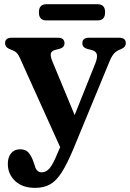

<svg xmlns="http://www.w3.org/2000/svg" viewBox="-20 -653 617 908"><path d="M253 69.5 264.5 43 73.5 -380Q64 -400.5 53.2 -407.8Q42.5 -415 24 -421.5Q4 -430.5 4 -448.5Q4 -474.5 35 -474.5H254Q285 -474.5 285 -448.5Q285 -428.5 261 -422L243 -417.5Q223 -412.5 220.2 -399.2Q217.5 -386 230.5 -356L333 -109L430.5 -352.5Q442 -381.5 437.8 -396.5Q433.5 -411.5 413.5 -416.5L393.5 -421.5Q369.5 -428 369.5 -448.5Q369.5 -474.5 400.5 -474.5H544Q575 -474.5 575 -448.5Q575 -440.5 570.5 -433.8Q566 -427 554 -421.5Q533 -414 521 -401.8Q509 -389.5 497.5 -361.5L327 51.5Q297.5 122 271.8 162.2Q246 202.5 216.5 219Q187 235.5 146.5 235.5Q86 235.5 51.5 202.8Q17 170 17 122Q17 90.5 32.5 71.8Q48 53 75 53Q101.5 53 115 68.8Q128.5 84.5 137.5 110L144 129Q152 162 178 162Q197 162 213.5 144Q230 126 253 69.5ZM164 -594.5Q164 -633 199 -633H442Q477 -633 477 -595Q477 -556.5 442 -556.5H199Q164 -556.5 164 -594.5Z"/></svg>

Font: Fraunces 9pt S050 SemiBold
Style: Regular
Weight: 600
Version: Version 1.000; ttfautohint (v1.8.3)